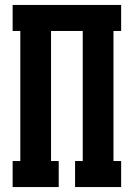

<svg xmlns="http://www.w3.org/2000/svg" viewBox="-20 -755 540 775"><path d="M31 0V-105H62V-630H31V-735H469V-630H438V-105H469V0H283V-105H314V-630H186V-105H217V0Z"/></svg>

Font: Iosevka Slab Extrabold
Style: Regular
Weight: 800
Monospace: yes
Designer: Belleve Invis
Foundry: Belleve Invis
Version: Version 11.1.1; ttfautohint (v1.8.3)